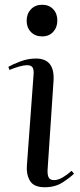

<svg xmlns="http://www.w3.org/2000/svg" viewBox="-20 -773 338 807"><path d="M92 -686Q92 -715 110 -734Q128 -753 157 -753Q186 -753 203.5 -734.5Q221 -716 221 -687Q221 -658 203.5 -639Q186 -620 157 -620Q128 -620 110 -638.5Q92 -657 92 -686ZM121 -458Q123 -481 116.5 -490Q110 -499 94 -499Q81 -499 61 -493.5Q41 -488 20 -479L15 -492Q34 -503 66 -515Q98 -527 131 -527Q211 -527 205 -433L180 -59Q179 -37 185 -26.5Q191 -16 207 -16Q224 -16 243 -27Q262 -38 281 -55L291 -43Q275 -27 243.5 -6.5Q212 14 168 14Q122 14 106 -13Q90 -40 93 -77Z"/></svg>

Font: Literata 72pt
Style: Italic
Weight: 400
Italic angle: -2°
Designer: Latin by Veronika Burian and Jose Scaglione. Greek by Irene Vlachou. Cyrillic by Vera Evstafieva
Foundry: TypeTogether
Version: Version 3.002